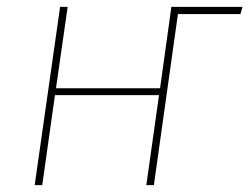

<svg xmlns="http://www.w3.org/2000/svg" viewBox="-20 -539 726 559"><path d="M680 -498H498L428 0H406L443 -262H140L103 0H81L155 -519H177L143 -282H446L479 -519H686Z"/></svg>

Font: FiraGO Thin
Style: Italic
Weight: 100
Italic angle: -8°
Designer: bBox Type GmbH
Foundry: bBox Type GmbH
Version: Version 1.001